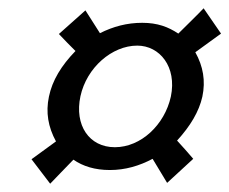

<svg xmlns="http://www.w3.org/2000/svg" viewBox="-20 -532 553 463"><path d="M245 -122C282 -122 316 -132 348 -149L383 -91L446 -149C435 -162 419 -180 407 -193C439 -228 460 -263 468 -299C476 -337 470 -372 451 -406L513 -451L471 -512C458 -498 429 -470 410 -451C386 -467 360 -477 323 -477C286 -477 253 -468 221 -452L186 -507L122 -450C134 -437 150 -421 162 -409C128 -374 106 -338 98 -299C90 -261 96 -226 115 -191L56 -148L101 -89C114 -103 140 -129 157 -147C180 -131 209 -122 245 -122ZM174 -300C189 -369 250 -422 311 -422C365 -422 407 -371 392 -299C377 -231 320 -177 257 -177C195 -177 159 -230 174 -300Z"/></svg>

Font: Libertinus Serif
Style: Bold Italic
Weight: 700
Italic angle: -12°
Designer: Philipp H. Poll, Khaled Hosny
Foundry: Caleb Maclennan
Version: Version 7.050;RELEASE